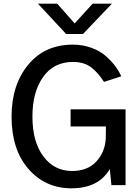

<svg xmlns="http://www.w3.org/2000/svg" viewBox="-20 -1023 772 1061"><path d="M189.5 -1002.9H295.9L392.6 -893.6L492.2 -1002.9H598.6L438.5 -835H345.7ZM43.9 -378.9Q43.9 -553.7 135.7 -665Q227.5 -776.4 382.8 -776.4Q438.5 -776.4 486.8 -758.3Q535.2 -740.2 566.9 -711.4Q598.6 -682.6 618.2 -655.8Q637.7 -628.9 650.4 -601.6L554.7 -570.3Q523.4 -620.1 484.4 -650.4Q445.3 -680.7 382.8 -680.7Q277.3 -680.7 218.3 -597.7Q159.2 -514.6 159.2 -378.9Q159.2 -239.3 219.7 -158.7Q280.3 -78.1 377.9 -78.1Q463.9 -78.1 512.2 -130.4Q560.5 -182.6 564.5 -258.8Q565.4 -275.4 565.4 -324.2H370.1V-418.9H673.8V0H595.7L586.9 -88.9Q524.4 17.6 375 17.6Q230.5 17.6 137.2 -89.4Q43.9 -196.3 43.9 -378.9Z"/></svg>

Font: Gothic A1 SemiBold
Style: Regular
Weight: 600
Version: Version 2.50